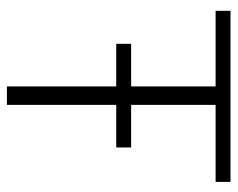

<svg xmlns="http://www.w3.org/2000/svg" viewBox="-84 -586 670 541"><g transform="rotate(90 250.5 -315.0)"><path d="M395 -350V-308H275V0H223V-308H103V-350H223V-588H10V-630H492V-588H275V-350Z"/></g></svg>

Font: Mukta Malar ExtraLight
Style: Regular
Weight: 275
Designer: Aadarsh Rajan, Girish Dalvi, Yashodeep Gholap
Foundry: Ek Type
Version: Version 2.538;PS 1.000;hotconv 16.6.51;makeotf.lib2.5.65220;